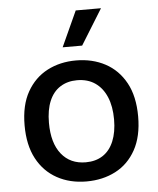

<svg xmlns="http://www.w3.org/2000/svg" viewBox="-54 -804 712 863"><g transform="rotate(-5 302.0 -372.0)"><path d="M302 13Q227 13 169 -19Q111 -51 78.5 -112Q46 -173 46 -262Q46 -353 80 -413Q114 -473 171.5 -503Q229 -533 301 -533Q375 -533 433 -502Q491 -471 524.5 -410Q558 -349 558 -258Q558 -168 524.5 -107.5Q491 -47 433 -17Q375 13 302 13ZM306 -73Q351 -73 383 -94Q415 -115 432 -156Q449 -197 449 -254Q449 -313 431 -355.5Q413 -398 379.5 -421Q346 -444 298 -444Q255 -444 222.5 -423.5Q190 -403 173 -362.5Q156 -322 156 -264Q156 -173 196 -123Q236 -73 306 -73ZM335 -597H247L320 -757H434Z"/></g></svg>

Font: Bricolage Grotesque 96pt ExtraBold Medium
Style: Regular
Weight: 500
Version: Version 1.001;gftools[0.9.33.dev8+g029e19f]